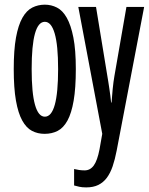

<svg xmlns="http://www.w3.org/2000/svg" viewBox="-20 -566 640 826"><path d="M306.2 -269Q306.2 -187 296.9 -133.1Q287.6 -79.1 270.3 -47.4Q252.9 -15.6 228 -2.9Q203.1 9.8 171.9 9.8Q142.1 9.8 117.7 -2.9Q93.3 -15.6 75.7 -47.4Q58.1 -79.1 48.6 -133.1Q39.1 -187 39.1 -269Q39.1 -351.1 48.8 -404.5Q58.6 -458 76.4 -489.5Q94.2 -521 118.9 -533.4Q143.6 -545.9 172.9 -545.9Q200.7 -545.9 225.1 -533.4Q249.5 -521 267.3 -489.5Q285.2 -458 295.7 -404.5Q306.2 -351.1 306.2 -269ZM116.2 -269Q116.2 -166 130.6 -115Q145 -64 172.9 -64Q230 -64 230 -269Q230 -371.6 215.3 -421.9Q200.7 -472.2 172.9 -472.2Q116.2 -472.2 116.2 -269ZM316.9 -536.1H393.1L441.9 -238.8Q443.8 -227.5 446 -213.9Q448.2 -200.2 450.4 -185.3Q452.6 -170.4 454.6 -155Q456.5 -139.6 458 -125H460Q460.9 -137.2 462.2 -152.3Q463.4 -167.5 464.8 -183.1Q466.3 -198.7 468.3 -213.4Q470.2 -228 472.2 -238.8L523.9 -536.1H600.1L481.9 82Q474.6 120.1 464.6 149.4Q454.6 178.7 439.5 199Q424.3 219.2 402.8 229.7Q381.3 240.2 351.1 240.2Q333 240.2 321.3 237.5Q309.6 234.9 298.8 231.9V161.1Q308.6 163.6 320.3 165.3Q332 167 344.2 167Q368.2 167 383.5 145.8Q398.9 124.5 408.2 76.2L419.9 9.8Z"/></svg>

Font: Droid Sans Mono
Style: Regular
Weight: 400
Monospace: yes
Foundry: Ascender Corporation
Version: Version 1.00 build 112